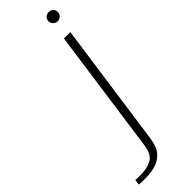

<svg xmlns="http://www.w3.org/2000/svg" viewBox="-357 -621 742 742"><g transform="rotate(-45 14.5 -249.5)"><path d="M-89 110Q-94 110 -101 109.5Q-108 109 -111 108L-107 86Q-106 87 -98.5 87.5Q-91 88 -84 88Q-44 88 -19 74.5Q6 61 12 18L84 -495H119L47 15Q41 57 21.5 77.5Q2 98 -26.5 104.5Q-55 111 -89 110ZM114 -559Q104 -559 96.5 -566.5Q89 -574 89 -584Q89 -595 96.5 -602Q104 -609 114 -609Q125 -609 132.5 -602Q140 -595 140 -584Q140 -574 132.5 -566.5Q125 -559 114 -559Z"/></g></svg>

Font: Alumni Sans ExtraLight
Style: Italic
Weight: 250
Italic angle: -8°
Version: Version 1.016